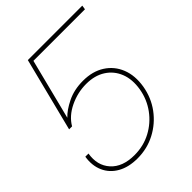

<svg xmlns="http://www.w3.org/2000/svg" viewBox="-209 -840 962 962"><g transform="rotate(-45 271.5 -359.5)"><path d="M197.8 9.8Q135.3 9.8 91.8 -14.9Q48.3 -39.6 29.1 -83Q9.8 -126.5 18.6 -181.6H41Q28.8 -107.9 71.5 -60.3Q114.3 -12.7 198.7 -12.7Q262.7 -12.7 315.9 -41Q369.1 -69.3 404.5 -117.9Q439.9 -166.5 450.2 -227.1Q460.4 -288.6 441.9 -335.7Q423.3 -382.8 381.3 -409.7Q339.4 -436.5 279.3 -436.5Q218.3 -436.5 162.1 -409.4Q106 -382.3 79.1 -335.9H58.1L157.2 -727.5H543L539.6 -705.1H174.3L92.8 -383.3Q118.7 -411.1 167.5 -435.1Q216.3 -459 279.3 -459Q346.7 -459 394 -428.7Q441.4 -398.4 462.4 -345.5Q483.4 -292.5 472.2 -224.1Q460.9 -157.2 421.9 -104.2Q382.8 -51.3 324.7 -20.8Q266.6 9.8 197.8 9.8Z"/></g></svg>

Font: Inter Display Thin
Style: Italic
Weight: 100
Italic angle: -9.39999°
Designer: Rasmus Andersson
Foundry: rsms
Version: Version 4.000;git-a52131595